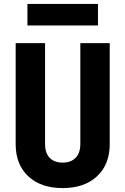

<svg xmlns="http://www.w3.org/2000/svg" viewBox="-20 -950 640 980"><path d="M300 10Q189 10 124.5 -50Q60 -110 60 -214V-730H210V-215Q210 -169 233.5 -144.5Q257 -120 300 -120Q342 -120 366 -144.5Q390 -169 390 -215V-730H540V-214Q540 -111 475.5 -50.5Q411 10 300 10ZM120 -820V-930H480V-820Z"/></svg>

Font: JetBrains Mono NL ExtraBold
Style: Regular
Weight: 800
Designer: Philipp Nurullin, Konstantin Bulenkov
Foundry: JetBrains
Version: Version 2.304; ttfautohint (v1.8.4.7-5d5b)